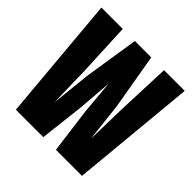

<svg xmlns="http://www.w3.org/2000/svg" viewBox="-180 -854 1010 1010"><g transform="rotate(45 325.0 -349.0)"><path d="M78 0 16 -698H175L189 -390L194 -170L217 -390L265 -698H387L440 -390L465 -171L470 -390L482 -698H636L570 0H376L343 -251L326 -441L311 -251L282 0Z"/></g></svg>

Font: Azeret Mono
Style: Bold
Weight: 700
Designer: Martin Vácha
Foundry: Displaay
Version: Version 1.002